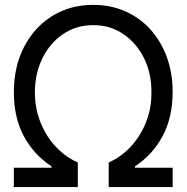

<svg xmlns="http://www.w3.org/2000/svg" viewBox="-20 -757 755 777"><path d="M36.1 0V-78.1H188.5V-84Q117.7 -129.9 76.9 -205.1Q36.1 -280.3 36.1 -383.8Q36.1 -487.3 77.4 -567.1Q118.7 -647 191.2 -692.1Q263.7 -737.3 357.4 -737.3Q427.7 -737.3 486.6 -711.4Q545.4 -685.5 588.4 -638.2Q631.3 -590.8 655 -526.1Q678.7 -461.4 678.7 -383.8Q678.2 -280.3 637.5 -205.1Q596.7 -129.9 526.4 -84V-78.1H678.7V0H419.9V-99.6Q466.8 -119.6 506.1 -160.4Q545.4 -201.2 569.3 -258.3Q593.3 -315.4 592.8 -383.8Q593.3 -460 563 -521.2Q532.7 -582.5 479.5 -618.9Q426.3 -655.3 357.4 -655.3Q288.6 -655.3 235.1 -618.9Q181.6 -582.5 151.6 -521.2Q121.6 -460 121.1 -383.8Q121.6 -315.4 145.3 -258.3Q168.9 -201.2 208.5 -160.4Q248 -119.6 294.9 -99.6V0Z"/></svg>

Font: Inter Tight
Style: Regular
Weight: 400
Designer: Rasmus Andersson
Foundry: rsms
Version: Version 3.002